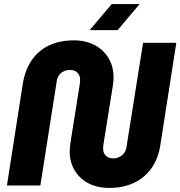

<svg xmlns="http://www.w3.org/2000/svg" viewBox="-20 -910 885 942"><path d="M516 12Q457 12 413.5 -11Q370 -34 346 -74.5Q322 -115 322 -167Q322 -179 323.5 -192.5Q325 -206 327 -218L371 -495Q372 -501 372.5 -507.5Q373 -514 373 -520Q373 -540 359.5 -553.5Q346 -567 324 -567Q307 -567 292.5 -560Q278 -553 269 -540Q260 -527 258 -509L178 0H14L92 -500Q103 -567 135.5 -614.5Q168 -662 220.5 -687Q273 -712 342 -712Q401 -712 445 -688.5Q489 -665 513 -624Q537 -583 537 -531Q537 -519 536 -507.5Q535 -496 533 -485L488 -205Q487 -197 486.5 -191Q486 -185 486 -180Q486 -158 500 -145.5Q514 -133 534 -133Q552 -133 566 -140Q580 -147 589.5 -160Q599 -173 601 -191L682 -700H845L767 -200Q757 -132 723 -84.5Q689 -37 636.5 -12.5Q584 12 516 12ZM420 -762 528 -890H665L557 -762Z"/></svg>

Font: MuseoModerno Thin
Style: Bold Italic
Weight: 700
Italic angle: -9°
Version: Version 1.003